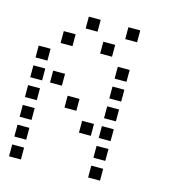

<svg xmlns="http://www.w3.org/2000/svg" viewBox="-113 -869 825 938"><g transform="rotate(15 300.0 -400.0)"><path d="M221 -780Q220 -780 220 -780Q220 -780 220 -779V-721Q220 -720 220 -720Q220 -720 221 -720H279Q280 -720 280 -720Q280 -720 280 -721V-779Q280 -780 280 -780Q280 -780 279 -780ZM421 -780Q420 -780 420 -780Q420 -780 420 -779V-721Q420 -720 420 -720Q420 -720 421 -720H479Q480 -720 480 -720Q480 -720 480 -721V-779Q480 -780 480 -780Q480 -780 479 -780ZM121 -680Q120 -680 120 -680Q120 -680 120 -679V-621Q120 -620 120 -620Q120 -620 121 -620H179Q180 -620 180 -620Q180 -620 180 -621V-679Q180 -680 180 -680Q180 -680 179 -680ZM321 -680Q320 -680 320 -680Q320 -680 320 -679V-621Q320 -620 320 -620Q320 -620 321 -620H379Q380 -620 380 -620Q380 -620 380 -621V-679Q380 -680 380 -680Q380 -680 379 -680ZM21 -580Q20 -580 20 -580Q20 -580 20 -579V-521Q20 -520 20 -520Q20 -520 21 -520H79Q80 -520 80 -520Q80 -520 80 -521V-579Q80 -580 80 -580Q80 -580 79 -580ZM421 -580Q420 -580 420 -580Q420 -580 420 -579V-521Q420 -520 420 -520Q420 -520 421 -520H479Q480 -520 480 -520Q480 -520 480 -521V-579Q480 -580 480 -580Q480 -580 479 -580ZM21 -480Q20 -480 20 -480Q20 -480 20 -479V-421Q20 -420 20 -420Q20 -420 21 -420H79Q80 -420 80 -420Q80 -420 80 -421V-479Q80 -480 80 -480Q80 -480 79 -480ZM121 -480Q120 -480 120 -480Q120 -480 120 -479V-421Q120 -420 120 -420Q120 -420 121 -420H179Q180 -420 180 -420Q180 -420 180 -421V-479Q180 -480 180 -480Q180 -480 179 -480ZM421 -480Q420 -480 420 -480Q420 -480 420 -479V-421Q420 -420 420 -420Q420 -420 421 -420H479Q480 -420 480 -420Q480 -420 480 -421V-479Q480 -480 480 -480Q480 -480 479 -480ZM21 -380Q20 -380 20 -380Q20 -380 20 -379V-321Q20 -320 20 -320Q20 -320 21 -320H79Q80 -320 80 -320Q80 -320 80 -321V-379Q80 -380 80 -380Q80 -380 79 -380ZM221 -380Q220 -380 220 -380Q220 -380 220 -379V-321Q220 -320 220 -320Q220 -320 221 -320H279Q280 -320 280 -320Q280 -320 280 -321V-379Q280 -380 280 -380Q280 -380 279 -380ZM421 -380Q420 -380 420 -380Q420 -380 420 -379V-321Q420 -320 420 -320Q420 -320 421 -320H479Q480 -320 480 -320Q480 -320 480 -321V-379Q480 -380 480 -380Q480 -380 479 -380ZM21 -280Q20 -280 20 -280Q20 -280 20 -279V-221Q20 -220 20 -220Q20 -220 21 -220H79Q80 -220 80 -220Q80 -220 80 -221V-279Q80 -280 80 -280Q80 -280 79 -280ZM321 -280Q320 -280 320 -280Q320 -280 320 -279V-221Q320 -220 320 -220Q320 -220 321 -220H379Q380 -220 380 -220Q380 -220 380 -221V-279Q380 -280 380 -280Q380 -280 379 -280ZM421 -280Q420 -280 420 -280Q420 -280 420 -279V-221Q420 -220 420 -220Q420 -220 421 -220H479Q480 -220 480 -220Q480 -220 480 -221V-279Q480 -280 480 -280Q480 -280 479 -280ZM21 -180Q20 -180 20 -180Q20 -180 20 -179V-121Q20 -120 20 -120Q20 -120 21 -120H79Q80 -120 80 -120Q80 -120 80 -121V-179Q80 -180 80 -180Q80 -180 79 -180ZM421 -180Q420 -180 420 -180Q420 -180 420 -179V-121Q420 -120 420 -120Q420 -120 421 -120H479Q480 -120 480 -120Q480 -120 480 -121V-179Q480 -180 480 -180Q480 -180 479 -180ZM21 -80Q20 -80 20 -80Q20 -80 20 -79V-21Q20 -20 20 -20Q20 -20 21 -20H79Q80 -20 80 -20Q80 -20 80 -21V-79Q80 -80 80 -80Q80 -80 79 -80ZM421 -80Q420 -80 420 -80Q420 -80 420 -79V-21Q420 -20 420 -20Q420 -20 421 -20H479Q480 -20 480 -20Q480 -20 480 -21V-79Q480 -80 480 -80Q480 -80 479 -80Z"/></g></svg>

Font: Doto Medium
Style: Regular
Weight: 500
Monospace: yes
Version: Version 1.000